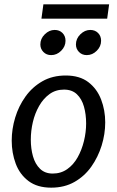

<svg xmlns="http://www.w3.org/2000/svg" viewBox="-20 -852 539 885"><path d="M216 13Q152 13 111.5 -17.5Q71 -48 52.5 -97.5Q34 -147 34 -204Q34 -257 50 -310Q66 -363 97.5 -407Q129 -451 175.5 -477.5Q222 -504 283 -504Q347 -504 387 -473.5Q427 -443 446 -393.5Q465 -344 465 -288Q465 -234 448.5 -181Q432 -128 401 -84Q370 -40 323.5 -13.5Q277 13 216 13ZM223 -52Q261 -52 290 -72.5Q319 -93 338 -127Q357 -161 367 -202Q377 -243 377 -283Q377 -325 367 -360.5Q357 -396 334.5 -417.5Q312 -439 275 -439Q237 -439 208.5 -418.5Q180 -398 160.5 -364Q141 -330 131.5 -289.5Q122 -249 122 -208Q122 -167 132 -131.5Q142 -96 164.5 -74Q187 -52 223 -52ZM180 -832H483L474 -766H171ZM282 -664Q282 -638 262 -618Q242 -598 216 -598Q194 -598 180 -612.5Q166 -627 166 -647Q166 -674 186.5 -694Q207 -714 232 -714Q254 -714 268 -700Q282 -686 282 -664ZM446 -664Q446 -638 426 -618Q406 -598 380 -598Q358 -598 344 -612.5Q330 -627 330 -647Q330 -674 350.5 -694Q371 -714 396 -714Q418 -714 432 -700Q446 -686 446 -664Z"/></svg>

Font: Rosario Medium
Style: Italic
Weight: 500
Italic angle: -8.05°
Version: Version 1.201